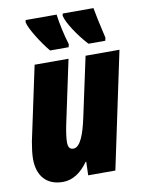

<svg xmlns="http://www.w3.org/2000/svg" viewBox="-87 -827 679 898"><g transform="rotate(-10 253.0 -378.0)"><path d="M368 -606H448L451 -620C434 -693 424 -742 420 -766H274L272 -756C278 -723 323 -655 368 -606ZM186 -606H274L277 -620C263 -665 250 -725 245 -766H98L96 -756C101 -726 150 -649 186 -606ZM139 10C187 10 227 -19 259 -64H262L260 0H389L506 -553H345L284 -269C268 -195 247 -135 214 -135C195 -135 189 -148 189 -170C189 -188 193 -217 199 -247L264 -553H103L28 -201C23 -172 19 -143 19 -120C19 -40 61 10 139 10Z"/></g></svg>

Font: Noto Sans UI Condensed Black
Style: Italic
Weight: 900
Width: 3
Italic angle: -192°
Designer: Monotype Design Team
Foundry: Monotype Imaging Inc.
Version: Version 1.901